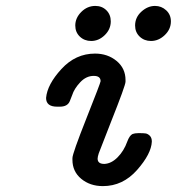

<svg xmlns="http://www.w3.org/2000/svg" viewBox="-20 -631 603 655"><path d="M137.2 -296.9Q141.1 -342.8 189.5 -395.5Q237.8 -448.2 304.2 -448.2Q347.2 -448.2 377.7 -423.1Q408.2 -397.9 408.2 -357.9V-352.1Q408.2 -339.8 358.9 -215.8Q334 -151.9 316.9 -107.9Q313 -95.7 313 -89.8Q313 -71.8 335.9 -71.8Q359.9 -72.8 381.3 -94.5Q402.8 -116.2 414.1 -147.9Q421.9 -168.9 432.1 -173.8Q439.9 -176.8 452.1 -176.8H457Q469.2 -176.8 476.6 -175.8Q483.9 -174.8 491 -168Q498 -161.1 498 -147.9Q496.1 -106 447.5 -51Q398.9 3.9 331.1 3.9Q287.1 3.9 257.1 -21Q227.1 -45.9 227.1 -85.9V-91.8Q227.1 -106.9 275.1 -228Q323.2 -349.1 323.2 -354Q323.2 -372.1 299.8 -372.1Q273.9 -372.1 253.4 -350.1Q232.9 -328.1 226.1 -306.2L217.8 -285.2Q210 -267.1 184.1 -267.1H174.8Q137.2 -267.1 137.2 -296.9ZM236.8 -543.9Q236.8 -569.8 257.3 -590.3Q277.8 -610.8 305.2 -610.8Q328.1 -610.8 343 -595.9Q357.9 -581.1 357.9 -558.1Q357.9 -531.2 337.4 -511.2Q316.9 -491.2 291 -491.2Q268.1 -491.2 252.4 -506.1Q236.8 -521 236.8 -543.9ZM440.9 -543.9Q440.9 -571.8 462.4 -591.3Q483.9 -610.8 508.8 -610.8Q530.8 -610.8 546.9 -595.9Q563 -581.1 563 -558.1Q563 -531.2 542 -511.2Q521 -491.2 495.1 -491.2Q472.2 -491.2 456.5 -506.1Q440.9 -521 440.9 -543.9Z"/></svg>

Font: CMU Typewriter Text
Style: BoldItalic
Weight: 700
Italic angle: -14.04°
Version: Version 0.7.0